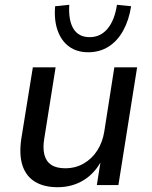

<svg xmlns="http://www.w3.org/2000/svg" viewBox="-20 -772 634 801"><path d="M220 9Q164 9 126.5 -13.5Q89 -36 74 -81Q59 -126 69 -194L117 -491H212L165 -196Q158 -156 165 -127.5Q172 -99 193.5 -84.5Q215 -70 252 -70Q295 -70 329.5 -90Q364 -110 386 -144.5Q408 -179 415 -223L457 -491H552L474 0H384L401 -107H406Q378 -51 330 -21Q282 9 220 9ZM348 -554Q301 -554 268.5 -577.5Q236 -601 220.5 -644.5Q205 -688 210 -746L269 -752Q265 -687 286.5 -652Q308 -617 354 -617Q399 -617 428.5 -652Q458 -687 468 -752L527 -746Q518 -688 494 -644.5Q470 -601 433 -577.5Q396 -554 348 -554Z"/></svg>

Font: Nunito Sans 10pt Medium
Style: Italic
Weight: 500
Italic angle: -9°
Designer: Vernon Adams
Foundry: Vernon Adams
Version: Version 3.101;gftools[0.9.27]